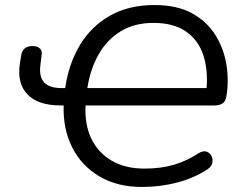

<svg xmlns="http://www.w3.org/2000/svg" viewBox="-20 -734 963 763"><path d="M544 9Q446 9 375 -33Q304 -75 267 -148Q230 -221 233 -315H221Q131 -315 89 -359Q47 -403 59 -482L65 -518Q72 -551 110 -551Q129 -551 139 -541Q149 -531 145 -512Q144 -504 143 -495Q142 -486 141 -479Q134 -430 155 -407Q176 -384 225 -384H239Q253 -481 298 -555.5Q343 -630 417.5 -672Q492 -714 594 -714Q683 -714 742.5 -681.5Q802 -649 835.5 -595.5Q869 -542 879.5 -478.5Q890 -415 880 -353Q876 -329 863 -322Q850 -315 834 -315H320Q316 -240 342.5 -184Q369 -128 423 -96Q477 -64 554 -64Q620 -64 672 -79.5Q724 -95 769 -125Q787 -136 800.5 -131.5Q814 -127 820.5 -114Q827 -101 823.5 -86Q820 -71 804 -61Q751 -26 683.5 -8.5Q616 9 544 9ZM590 -643Q514 -643 459.5 -609.5Q405 -576 372 -518Q339 -460 327 -384H801Q807 -459 787 -517.5Q767 -576 718 -609.5Q669 -643 590 -643Z"/></svg>

Font: Nunito
Style: Italic
Weight: 400
Italic angle: -9°
Designer: Vernon Adams
Foundry: Vernon Adams
Version: Version 3.601; ttfautohint (v1.8.2.53-6de2)